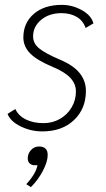

<svg xmlns="http://www.w3.org/2000/svg" viewBox="-20 -530 435 789"><path d="M11 -62 43 -82Q56 -54 86.5 -39Q117 -24 159 -24Q196 -24 226.5 -41.5Q257 -59 274.5 -89Q292 -119 292 -154Q292 -185 269.5 -209.5Q247 -234 197 -255Q132 -282 104 -310.5Q76 -339 76 -376Q76 -436 119 -473Q162 -510 234 -510Q277 -510 316 -488.5Q355 -467 364 -434L332 -415Q321 -446 294.5 -461Q268 -476 233 -476Q182 -476 149 -448.5Q116 -421 116 -380Q116 -352 140.5 -331.5Q165 -311 226 -285Q281 -262 307 -230Q333 -198 333 -156Q333 -83 284 -36.5Q235 10 154 10Q107 10 65 -10.5Q23 -31 11 -62ZM176 107Q176 134 156.5 171.5Q137 209 107 239L88 227Q128 183 134 149H122Q110 149 102 141.5Q94 134 94 121Q94 101 107.5 86.5Q121 72 140 72Q176 72 176 107Z"/></svg>

Font: Sarabun Thin
Style: Italic
Weight: 250
Italic angle: -10°
Designer: Suppakit Chalermlarp | Katatrad Co.,Ltd.
Foundry: Cadson Demak Co.,Ltd.
Version: Version 1.000; ttfautohint (v1.6)